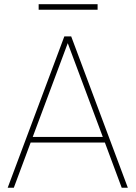

<svg xmlns="http://www.w3.org/2000/svg" viewBox="-20 -882 637 902"><path d="M551.8 0 472.7 -212.4H124L44.9 0H16.1L282.2 -710.9H314.5L580.6 0ZM133.8 -238.8H462.9L298.3 -679.2ZM438.5 -862.3V-836.4H161.6V-862.3Z"/></svg>

Font: Vazirmatn RD Thin
Style: Regular
Weight: 100
Designer: Saber Rastikerdar
Foundry: Saber Rastikerdar
Version: Version 32.102